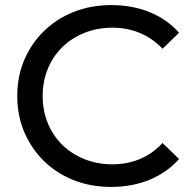

<svg xmlns="http://www.w3.org/2000/svg" viewBox="-20 -728 763 756"><path d="M418 8Q338 8 270.5 -18.5Q203 -45 153.5 -93.5Q104 -142 76 -207Q48 -272 48 -350Q48 -428 76 -493Q104 -558 154 -606.5Q204 -655 271.5 -681.5Q339 -708 419 -708Q500 -708 568.5 -680.5Q637 -653 685 -599L620 -536Q580 -578 530 -598.5Q480 -619 423 -619Q364 -619 313.5 -599Q263 -579 226 -543Q189 -507 168.5 -457.5Q148 -408 148 -350Q148 -292 168.5 -242.5Q189 -193 226 -157Q263 -121 313.5 -101Q364 -81 423 -81Q480 -81 530 -101.5Q580 -122 620 -165L685 -102Q637 -48 568.5 -20Q500 8 418 8Z"/></svg>

Font: MOST Montserrat Medium
Style: Regular
Weight: 500
Designer: Julieta Ulanovsky
Foundry: Julieta Ulanovsky
Version: Version 8.000;March 11, 2024;FontCreator 15.0.0.2926 64-bit